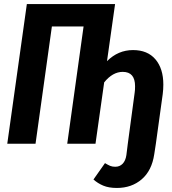

<svg xmlns="http://www.w3.org/2000/svg" viewBox="-20 -712 853 951"><path d="M789 -293Q789 -270 786 -246L752 0L744 52Q732 133 682 176Q632 219 559 219Q519 219 491.5 207.5Q464 196 443 177L500 96Q515 105 525.5 109.5Q536 114 551 114Q573 114 587.5 99Q602 84 606 56L613 0L647 -253Q649 -264 649 -285Q649 -356 588 -356Q538 -356 496 -304L453 0H313L394 -581H237L156 0H16L113 -692H550L510 -409Q565 -464 639 -464Q711 -464 750 -418Q789 -372 789 -293Z"/></svg>

Font: Fira Sans Extra Condensed SemiBold
Style: Italic
Weight: 600
Width: 3
Italic angle: -8°
Designer: Carrois Corporate & Edenspiekermann AG
Foundry: Carrois Corporate GbR & Edenspiekermann AG
Version: Version 4.203